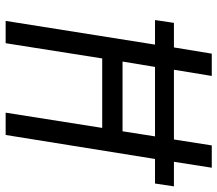

<svg xmlns="http://www.w3.org/2000/svg" viewBox="-65 -705 770 680"><g transform="rotate(90 320.0 -365.0)"><path d="M54 0 138 -529H51L61 -596H148L170 -730H249L227 -596H474L495 -730H574L553 -596H640L630 -529H543L458 0H379L433 -342H187L133 0ZM198 -414H445L463 -529H217Z"/></g></svg>

Font: JetBrains Mono NL Light
Style: Italic
Weight: 300
Italic angle: -9°
Designer: Philipp Nurullin, Konstantin Bulenkov
Foundry: JetBrains
Version: Version 2.304; ttfautohint (v1.8.4.7-5d5b)